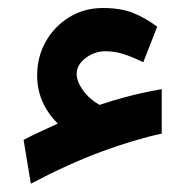

<svg xmlns="http://www.w3.org/2000/svg" viewBox="-20 -411 465 477"><path d="M170.4 -227.1Q170.4 -209 186 -187Q201.7 -165 227.1 -150.4Q261.2 -161.6 285.6 -168.2Q310.1 -174.8 332.3 -179.7Q354.5 -184.6 381.8 -189.5V-79.1Q314 -64.5 231.9 -34.2Q149.9 -3.9 56.6 45.4L38.6 -63.5Q60.1 -74.7 79.6 -83.7Q99.1 -92.8 123.5 -104Q72.3 -155.3 72.3 -223.6Q72.3 -269.5 93.5 -307.4Q114.7 -345.2 151.9 -368.2Q189 -391.1 235.4 -391.1Q279.3 -391.1 309.3 -379.4Q339.4 -367.7 370.6 -344.7L335.9 -256.3Q311 -268.6 288.6 -276.1Q266.1 -283.7 241.7 -283.7Q214.8 -283.7 192.6 -266.8Q170.4 -250 170.4 -227.1Z"/></svg>

Font: Vazirmatn UI FD SemiBold
Style: Regular
Weight: 600
Designer: Saber Rastikerdar
Foundry: Saber Rastikerdar
Version: Version 33.003